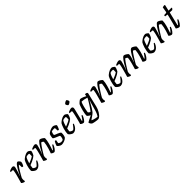

<svg xmlns="http://www.w3.org/2000/svg" viewBox="521 -2745 4958 4958"><g transform="rotate(-45 2999.5 -266.0)"><path d="M130 0Q121 0 107 -5Q93 -10 79 -17.5Q65 -25 55 -33Q45 -41 43 -46Q48 -61 57 -94Q66 -127 79 -172Q92 -217 105 -267Q114 -298 120.5 -329.5Q127 -361 131 -384Q135 -407 135 -414Q135 -425 127.5 -429Q120 -433 107 -433H53Q53 -441 55 -450Q57 -459 59 -465Q75 -473 96 -481Q117 -489 137.5 -494.5Q158 -500 171 -500Q197 -500 211 -487Q225 -474 225 -451Q225 -442 218.5 -418Q212 -394 203 -362Q194 -330 183.5 -297Q173 -264 163 -237.5Q153 -211 147 -199L150 -196Q167 -230 187.5 -271Q208 -312 231.5 -352.5Q255 -393 278 -426.5Q301 -460 323 -480Q345 -500 363 -500Q374 -500 385.5 -491Q397 -482 407.5 -470Q418 -458 425 -446Q432 -434 432 -428Q429 -394 416 -363Q403 -332 388 -309Q374 -309 362.5 -312Q351 -315 346 -319Q346 -329 345.5 -348Q345 -367 343.5 -387Q342 -407 339 -418Q331 -416 313.5 -395Q296 -374 274 -340.5Q252 -307 229 -268Q206 -229 185 -192Q164 -155 150 -127Q146 -113 143.5 -98Q141 -83 141 -67Q141 -53 143 -39.5Q145 -26 148 -15Q147 -12 142.5 -7.5Q138 -3 130 0Z M566 0Q556 0 539.5 -7Q523 -14 505 -26Q487 -38 471.5 -53Q456 -68 447 -84Q447 -129 455.5 -177Q464 -225 477.5 -268.5Q491 -312 505.5 -346Q520 -380 531 -397Q540 -408 560 -425Q580 -442 607 -459.5Q634 -477 665 -488.5Q696 -500 729 -500Q744 -500 764 -489Q784 -478 799 -464Q814 -450 815 -441Q812 -419 804.5 -396Q797 -373 787 -353Q777 -333 768 -320Q750 -302 713.5 -279.5Q677 -257 631.5 -236Q586 -215 540 -199Q534 -167 531 -144Q528 -121 527 -105Q534 -94 549 -84Q564 -74 581.5 -67Q599 -60 611 -60Q620 -60 630 -67Q640 -74 653.5 -88Q667 -102 684 -124Q701 -146 725 -177Q733 -177 739.5 -172.5Q746 -168 748 -163Q739 -138 723.5 -109.5Q708 -81 685.5 -56Q663 -31 633.5 -15.5Q604 0 566 0ZM551 -253Q585 -266 618 -280Q651 -294 680 -308.5Q709 -323 727 -337Q729 -348 729.5 -360Q730 -372 730 -382Q731 -396 730.5 -409Q730 -422 726 -433Q717 -435 707.5 -436Q698 -437 688 -437Q670 -437 652.5 -433Q635 -429 619 -422Q597 -390 580 -344.5Q563 -299 551 -253Z M939 0Q930 0 916 -5Q902 -10 888 -17.5Q874 -25 864 -33Q854 -41 852 -46Q857 -61 866 -94Q875 -127 888 -172Q901 -217 914 -267Q923 -298 929.5 -329.5Q936 -361 940 -384Q944 -407 944 -414Q944 -425 936.5 -429Q929 -433 916 -433H862Q862 -441 864 -450Q866 -459 868 -465Q884 -473 905 -481Q926 -489 946.5 -494.5Q967 -500 980 -500Q1006 -500 1020 -487Q1034 -474 1034 -451Q1034 -442 1027.5 -418Q1021 -394 1012 -362Q1003 -330 992.5 -297Q982 -264 972 -237.5Q962 -211 956 -199L960 -195Q977 -229 998.5 -269.5Q1020 -310 1044 -350.5Q1068 -391 1092.5 -425Q1117 -459 1139.5 -479.5Q1162 -500 1180 -500Q1195 -500 1214 -491Q1233 -482 1252 -469.5Q1271 -457 1284.5 -444.5Q1298 -432 1299 -426Q1299 -389 1291 -343.5Q1283 -298 1270.5 -252.5Q1258 -207 1245.5 -167.5Q1233 -128 1223.5 -101.5Q1214 -75 1212 -70L1224 -63Q1234 -72 1250 -92Q1266 -112 1283 -135.5Q1300 -159 1310 -176Q1320 -176 1326.5 -171.5Q1333 -167 1335 -163Q1329 -142 1315.5 -114.5Q1302 -87 1283.5 -60.5Q1265 -34 1246 -17Q1227 0 1212 0Q1197 0 1178.5 -8Q1160 -16 1145 -26.5Q1130 -37 1127 -45Q1132 -57 1144.5 -93Q1157 -129 1172 -178.5Q1187 -228 1198 -281Q1209 -334 1213 -380Q1207 -390 1196 -398.5Q1185 -407 1174 -412.5Q1163 -418 1157 -418Q1151 -418 1133.5 -397.5Q1116 -377 1092.5 -343.5Q1069 -310 1044 -271Q1019 -232 996.5 -194.5Q974 -157 959 -130Q954 -116 951.5 -100Q949 -84 949 -69Q949 -56 951 -43Q953 -30 957 -15Q956 -12 951.5 -7.5Q947 -3 939 0Z M1491 0Q1474 0 1454 -8Q1434 -16 1416 -28Q1398 -40 1385 -53Q1372 -66 1369 -75Q1375 -100 1386.5 -125.5Q1398 -151 1409.5 -170.5Q1421 -190 1427 -197Q1434 -197 1441.5 -195.5Q1449 -194 1455.5 -191.5Q1462 -189 1465 -186Q1462 -170 1457.5 -146.5Q1453 -123 1448 -95Q1463 -82 1484.5 -71Q1506 -60 1532 -60Q1546 -60 1562 -63.5Q1578 -67 1589 -72Q1597 -79 1603 -94Q1609 -109 1613.5 -127.5Q1618 -146 1619.5 -163.5Q1621 -181 1618 -192Q1616 -198 1597.5 -206Q1579 -214 1553.5 -224.5Q1528 -235 1502 -246Q1476 -257 1457.5 -268.5Q1439 -280 1436 -290Q1436 -303 1439 -327.5Q1442 -352 1449 -378Q1456 -404 1467 -420Q1475 -428 1492.5 -441.5Q1510 -455 1536 -468Q1562 -481 1593.5 -490.5Q1625 -500 1658 -500Q1668 -500 1683.5 -494Q1699 -488 1715.5 -478.5Q1732 -469 1742.5 -459.5Q1753 -450 1753 -444Q1753 -436 1745.5 -412Q1738 -388 1727.5 -363.5Q1717 -339 1707 -326Q1699 -326 1691 -327.5Q1683 -329 1676.5 -332Q1670 -335 1668 -337Q1668 -350 1667 -367Q1666 -384 1665.5 -401Q1665 -418 1664 -430Q1654 -434 1641.5 -435Q1629 -436 1619 -436Q1596 -436 1574.5 -432Q1553 -428 1546 -424Q1536 -409 1528 -380.5Q1520 -352 1519 -322Q1529 -313 1554.5 -303Q1580 -293 1610.5 -281Q1641 -269 1666 -255Q1691 -241 1699 -226Q1702 -203 1699 -173Q1696 -143 1689 -116.5Q1682 -90 1672 -75Q1659 -60 1637.5 -46Q1616 -32 1590 -22Q1564 -12 1538.5 -6Q1513 0 1491 0Z M1907 0Q1897 0 1880.5 -7Q1864 -14 1846 -26Q1828 -38 1812.5 -53Q1797 -68 1788 -84Q1788 -129 1796.5 -177Q1805 -225 1818.5 -268.5Q1832 -312 1846.5 -346Q1861 -380 1872 -397Q1881 -408 1901 -425Q1921 -442 1948 -459.5Q1975 -477 2006 -488.5Q2037 -500 2070 -500Q2085 -500 2105 -489Q2125 -478 2140 -464Q2155 -450 2156 -441Q2153 -419 2145.5 -396Q2138 -373 2128 -353Q2118 -333 2109 -320Q2091 -302 2054.5 -279.5Q2018 -257 1972.5 -236Q1927 -215 1881 -199Q1875 -167 1872 -144Q1869 -121 1868 -105Q1875 -94 1890 -84Q1905 -74 1922.5 -67Q1940 -60 1952 -60Q1961 -60 1971 -67Q1981 -74 1994.5 -88Q2008 -102 2025 -124Q2042 -146 2066 -177Q2074 -177 2080.5 -172.5Q2087 -168 2089 -163Q2080 -138 2064.5 -109.5Q2049 -81 2026.5 -56Q2004 -31 1974.5 -15.5Q1945 0 1907 0ZM1892 -253Q1926 -266 1959 -280Q1992 -294 2021 -308.5Q2050 -323 2068 -337Q2070 -348 2070.5 -360Q2071 -372 2071 -382Q2072 -396 2071.5 -409Q2071 -422 2067 -433Q2058 -435 2048.5 -436Q2039 -437 2029 -437Q2011 -437 1993.5 -433Q1976 -429 1960 -422Q1938 -390 1921 -344.5Q1904 -299 1892 -253Z M2286 0Q2272 0 2252 -8Q2232 -16 2216.5 -26.5Q2201 -37 2198 -44Q2202 -53 2209.5 -80.5Q2217 -108 2227 -146Q2237 -184 2247 -225Q2257 -266 2266 -305Q2275 -344 2280.5 -372.5Q2286 -401 2286 -414Q2286 -425 2279 -429Q2272 -433 2259 -433H2204Q2204 -443 2206.5 -452Q2209 -461 2211 -465Q2227 -472 2247.5 -480.5Q2268 -489 2288.5 -494.5Q2309 -500 2322 -500Q2348 -500 2361.5 -487Q2375 -474 2375 -451Q2375 -443 2371.5 -423.5Q2368 -404 2360.5 -374Q2353 -344 2342.5 -301Q2332 -258 2318 -200.5Q2304 -143 2287 -70L2298 -63Q2308 -73 2323 -92.5Q2338 -112 2354 -135.5Q2370 -159 2380 -176Q2388 -176 2395 -172Q2402 -168 2405 -163Q2399 -142 2385.5 -114.5Q2372 -87 2354.5 -60.5Q2337 -34 2319.5 -17Q2302 0 2286 0ZM2334 -603Q2326 -603 2315 -615.5Q2304 -628 2296 -644Q2288 -660 2288 -672Q2288 -680 2298.5 -690.5Q2309 -701 2324 -710.5Q2339 -720 2353.5 -726Q2368 -732 2376 -732Q2385 -732 2395 -719.5Q2405 -707 2412 -690.5Q2419 -674 2419 -662Q2419 -654 2409.5 -643.5Q2400 -633 2385 -623.5Q2370 -614 2356.5 -608.5Q2343 -603 2334 -603Z M2610 200Q2600 200 2577 197.5Q2554 195 2526.5 190.5Q2499 186 2473 180Q2447 174 2429 167Q2402 146 2389.5 123.5Q2377 101 2375 88Q2377 81 2394.5 70.5Q2412 60 2438.5 47Q2465 34 2495 19.5Q2525 5 2554 -10Q2534 -19 2515 -31.5Q2496 -44 2483 -56.5Q2470 -69 2468 -75Q2467 -112 2474.5 -156.5Q2482 -201 2493.5 -245.5Q2505 -290 2517 -327.5Q2529 -365 2538.5 -389Q2548 -413 2551 -417Q2557 -425 2570.5 -438.5Q2584 -452 2601 -466Q2618 -480 2632.5 -490Q2647 -500 2656 -500Q2674 -500 2701.5 -491.5Q2729 -483 2760 -469.5Q2791 -456 2820 -439L2831 -500Q2839 -500 2851.5 -499Q2864 -498 2876.5 -494.5Q2889 -491 2897 -482.5Q2905 -474 2905 -460Q2905 -459 2904.5 -455Q2904 -451 2903 -445L2814 -72Q2805 -33 2789 5.5Q2773 44 2752 79Q2731 114 2707 141.5Q2683 169 2658.5 184.5Q2634 200 2610 200ZM2649 142Q2670 116 2691 69Q2712 22 2730 -44L2784 -233Q2791 -256 2797.5 -275.5Q2804 -295 2808 -301L2803 -304Q2781 -262 2753 -211Q2725 -160 2696 -113Q2667 -66 2639 -32Q2627 -18 2603.5 0.5Q2580 19 2554 36.5Q2528 54 2506 69.5Q2484 85 2472 94Q2486 103 2517.5 114Q2549 125 2585.5 133Q2622 141 2649 142ZM2607 -76Q2611 -76 2625.5 -94Q2640 -112 2660.5 -141.5Q2681 -171 2704 -206.5Q2727 -242 2749 -277.5Q2771 -313 2788.5 -343.5Q2806 -374 2814 -392Q2767 -408 2721 -416.5Q2675 -425 2636 -427Q2625 -415 2613 -383.5Q2601 -352 2590.5 -311.5Q2580 -271 2571 -230Q2562 -189 2557 -157.5Q2552 -126 2552 -115Q2561 -102 2580 -89Q2599 -76 2607 -76Z M3059 0Q3050 0 3036 -5Q3022 -10 3008 -17.5Q2994 -25 2984 -33Q2974 -41 2972 -46Q2977 -61 2986 -94Q2995 -127 3008 -172Q3021 -217 3034 -267Q3043 -298 3049.5 -329.5Q3056 -361 3060 -384Q3064 -407 3064 -414Q3064 -425 3056.5 -429Q3049 -433 3036 -433H2982Q2982 -441 2984 -450Q2986 -459 2988 -465Q3004 -473 3025 -481Q3046 -489 3066.5 -494.5Q3087 -500 3100 -500Q3126 -500 3140 -487Q3154 -474 3154 -451Q3154 -442 3147.5 -418Q3141 -394 3132 -362Q3123 -330 3112.5 -297Q3102 -264 3092 -237.5Q3082 -211 3076 -199L3080 -195Q3097 -229 3118.5 -269.5Q3140 -310 3164 -350.5Q3188 -391 3212.5 -425Q3237 -459 3259.5 -479.5Q3282 -500 3300 -500Q3315 -500 3334 -491Q3353 -482 3372 -469.5Q3391 -457 3404.5 -444.5Q3418 -432 3419 -426Q3419 -389 3411 -343.5Q3403 -298 3390.5 -252.5Q3378 -207 3365.5 -167.5Q3353 -128 3343.5 -101.5Q3334 -75 3332 -70L3344 -63Q3354 -72 3370 -92Q3386 -112 3403 -135.5Q3420 -159 3430 -176Q3440 -176 3446.5 -171.5Q3453 -167 3455 -163Q3449 -142 3435.5 -114.5Q3422 -87 3403.5 -60.5Q3385 -34 3366 -17Q3347 0 3332 0Q3317 0 3298.5 -8Q3280 -16 3265 -26.5Q3250 -37 3247 -45Q3252 -57 3264.5 -93Q3277 -129 3292 -178.5Q3307 -228 3318 -281Q3329 -334 3333 -380Q3327 -390 3316 -398.5Q3305 -407 3294 -412.5Q3283 -418 3277 -418Q3271 -418 3253.5 -397.5Q3236 -377 3212.5 -343.5Q3189 -310 3164 -271Q3139 -232 3116.5 -194.5Q3094 -157 3079 -130Q3074 -116 3071.5 -100Q3069 -84 3069 -69Q3069 -56 3071 -43Q3073 -30 3077 -15Q3076 -12 3071.5 -7.5Q3067 -3 3059 0Z M3633 0Q3623 0 3606.5 -7Q3590 -14 3572 -26Q3554 -38 3538.5 -53Q3523 -68 3514 -84Q3514 -129 3522.5 -177Q3531 -225 3544.5 -268.5Q3558 -312 3572.5 -346Q3587 -380 3598 -397Q3607 -408 3627 -425Q3647 -442 3674 -459.5Q3701 -477 3732 -488.5Q3763 -500 3796 -500Q3811 -500 3831 -489Q3851 -478 3866 -464Q3881 -450 3882 -441Q3879 -419 3871.5 -396Q3864 -373 3854 -353Q3844 -333 3835 -320Q3817 -302 3780.5 -279.5Q3744 -257 3698.5 -236Q3653 -215 3607 -199Q3601 -167 3598 -144Q3595 -121 3594 -105Q3601 -94 3616 -84Q3631 -74 3648.5 -67Q3666 -60 3678 -60Q3687 -60 3697 -67Q3707 -74 3720.5 -88Q3734 -102 3751 -124Q3768 -146 3792 -177Q3800 -177 3806.5 -172.5Q3813 -168 3815 -163Q3806 -138 3790.5 -109.5Q3775 -81 3752.5 -56Q3730 -31 3700.5 -15.5Q3671 0 3633 0ZM3618 -253Q3652 -266 3685 -280Q3718 -294 3747 -308.5Q3776 -323 3794 -337Q3796 -348 3796.5 -360Q3797 -372 3797 -382Q3798 -396 3797.5 -409Q3797 -422 3793 -433Q3784 -435 3774.5 -436Q3765 -437 3755 -437Q3737 -437 3719.5 -433Q3702 -429 3686 -422Q3664 -390 3647 -344.5Q3630 -299 3618 -253Z M4006 0Q3997 0 3983 -5Q3969 -10 3955 -17.5Q3941 -25 3931 -33Q3921 -41 3919 -46Q3924 -61 3933 -94Q3942 -127 3955 -172Q3968 -217 3981 -267Q3990 -298 3996.5 -329.5Q4003 -361 4007 -384Q4011 -407 4011 -414Q4011 -425 4003.5 -429Q3996 -433 3983 -433H3929Q3929 -441 3931 -450Q3933 -459 3935 -465Q3951 -473 3972 -481Q3993 -489 4013.5 -494.5Q4034 -500 4047 -500Q4073 -500 4087 -487Q4101 -474 4101 -451Q4101 -442 4094.5 -418Q4088 -394 4079 -362Q4070 -330 4059.5 -297Q4049 -264 4039 -237.5Q4029 -211 4023 -199L4027 -195Q4044 -229 4065.5 -269.5Q4087 -310 4111 -350.5Q4135 -391 4159.5 -425Q4184 -459 4206.5 -479.5Q4229 -500 4247 -500Q4262 -500 4281 -491Q4300 -482 4319 -469.5Q4338 -457 4351.5 -444.5Q4365 -432 4366 -426Q4366 -393 4356.5 -350Q4347 -307 4333 -265.5Q4319 -224 4307 -195L4311 -192Q4327 -227 4348.5 -268Q4370 -309 4393.5 -350Q4417 -391 4440.5 -425Q4464 -459 4486.5 -479.5Q4509 -500 4527 -500Q4542 -500 4561 -491Q4580 -482 4599 -469.5Q4618 -457 4631.5 -444.5Q4645 -432 4646 -426Q4646 -389 4638 -343.5Q4630 -298 4617.5 -252.5Q4605 -207 4592.5 -167.5Q4580 -128 4570.5 -101.5Q4561 -75 4559 -70L4571 -63Q4581 -72 4597 -92Q4613 -112 4629.5 -135.5Q4646 -159 4657 -176Q4666 -176 4673 -171.5Q4680 -167 4682 -163Q4676 -142 4662.5 -114.5Q4649 -87 4630.5 -60.5Q4612 -34 4593 -17Q4574 0 4559 0Q4544 0 4525.5 -8Q4507 -16 4492 -26.5Q4477 -37 4474 -45Q4479 -58 4492 -94Q4505 -130 4519.5 -179.5Q4534 -229 4545 -281.5Q4556 -334 4560 -380Q4554 -390 4543 -398Q4532 -406 4521 -412Q4510 -418 4504 -418Q4499 -418 4484.5 -400.5Q4470 -383 4450 -354Q4430 -325 4408 -290Q4386 -255 4364.5 -220Q4343 -185 4326.5 -156Q4310 -127 4301 -109Q4299 -100 4297.5 -89Q4296 -78 4296 -67Q4296 -53 4298 -40Q4300 -27 4304 -15Q4303 -12 4298 -7.5Q4293 -3 4286 0Q4276 0 4262.5 -5Q4249 -10 4235.5 -17.5Q4222 -25 4212.5 -33Q4203 -41 4201 -46Q4203 -57 4210.5 -80.5Q4218 -104 4228.5 -139.5Q4239 -175 4251 -222Q4262 -261 4270 -302.5Q4278 -344 4280 -380Q4274 -390 4263 -398Q4252 -406 4241 -412Q4230 -418 4224 -418Q4218 -418 4200.5 -397.5Q4183 -377 4159.5 -343.5Q4136 -310 4111 -271Q4086 -232 4063.5 -194.5Q4041 -157 4026 -130Q4022 -117 4019 -101Q4016 -85 4016 -68Q4016 -56 4018 -42.5Q4020 -29 4024 -15Q4023 -12 4018.5 -7.5Q4014 -3 4006 0Z M4860 0Q4850 0 4833.5 -7Q4817 -14 4799 -26Q4781 -38 4765.5 -53Q4750 -68 4741 -84Q4741 -129 4749.5 -177Q4758 -225 4771.5 -268.5Q4785 -312 4799.5 -346Q4814 -380 4825 -397Q4834 -408 4854 -425Q4874 -442 4901 -459.5Q4928 -477 4959 -488.5Q4990 -500 5023 -500Q5038 -500 5058 -489Q5078 -478 5093 -464Q5108 -450 5109 -441Q5106 -419 5098.5 -396Q5091 -373 5081 -353Q5071 -333 5062 -320Q5044 -302 5007.5 -279.5Q4971 -257 4925.5 -236Q4880 -215 4834 -199Q4828 -167 4825 -144Q4822 -121 4821 -105Q4828 -94 4843 -84Q4858 -74 4875.5 -67Q4893 -60 4905 -60Q4914 -60 4924 -67Q4934 -74 4947.5 -88Q4961 -102 4978 -124Q4995 -146 5019 -177Q5027 -177 5033.5 -172.5Q5040 -168 5042 -163Q5033 -138 5017.5 -109.5Q5002 -81 4979.5 -56Q4957 -31 4927.5 -15.5Q4898 0 4860 0ZM4845 -253Q4879 -266 4912 -280Q4945 -294 4974 -308.5Q5003 -323 5021 -337Q5023 -348 5023.5 -360Q5024 -372 5024 -382Q5025 -396 5024.5 -409Q5024 -422 5020 -433Q5011 -435 5001.5 -436Q4992 -437 4982 -437Q4964 -437 4946.5 -433Q4929 -429 4913 -422Q4891 -390 4874 -344.5Q4857 -299 4845 -253Z M5233 0Q5224 0 5210 -5Q5196 -10 5182 -17.5Q5168 -25 5158 -33Q5148 -41 5146 -46Q5151 -61 5160 -94Q5169 -127 5182 -172Q5195 -217 5208 -267Q5217 -298 5223.5 -329.5Q5230 -361 5234 -384Q5238 -407 5238 -414Q5238 -425 5230.5 -429Q5223 -433 5210 -433H5156Q5156 -441 5158 -450Q5160 -459 5162 -465Q5178 -473 5199 -481Q5220 -489 5240.5 -494.5Q5261 -500 5274 -500Q5300 -500 5314 -487Q5328 -474 5328 -451Q5328 -442 5321.5 -418Q5315 -394 5306 -362Q5297 -330 5286.5 -297Q5276 -264 5266 -237.5Q5256 -211 5250 -199L5254 -195Q5271 -229 5292.5 -269.5Q5314 -310 5338 -350.5Q5362 -391 5386.5 -425Q5411 -459 5433.5 -479.5Q5456 -500 5474 -500Q5489 -500 5508 -491Q5527 -482 5546 -469.5Q5565 -457 5578.5 -444.5Q5592 -432 5593 -426Q5593 -389 5585 -343.5Q5577 -298 5564.5 -252.5Q5552 -207 5539.5 -167.5Q5527 -128 5517.5 -101.5Q5508 -75 5506 -70L5518 -63Q5528 -72 5544 -92Q5560 -112 5577 -135.5Q5594 -159 5604 -176Q5614 -176 5620.5 -171.5Q5627 -167 5629 -163Q5623 -142 5609.5 -114.5Q5596 -87 5577.5 -60.5Q5559 -34 5540 -17Q5521 0 5506 0Q5491 0 5472.5 -8Q5454 -16 5439 -26.5Q5424 -37 5421 -45Q5426 -57 5438.5 -93Q5451 -129 5466 -178.5Q5481 -228 5492 -281Q5503 -334 5507 -380Q5501 -390 5490 -398.5Q5479 -407 5468 -412.5Q5457 -418 5451 -418Q5445 -418 5427.5 -397.5Q5410 -377 5386.5 -343.5Q5363 -310 5338 -271Q5313 -232 5290.5 -194.5Q5268 -157 5253 -130Q5248 -116 5245.5 -100Q5243 -84 5243 -69Q5243 -56 5245 -43Q5247 -30 5251 -15Q5250 -12 5245.5 -7.5Q5241 -3 5233 0Z M5780 0Q5767 0 5746 -8Q5725 -16 5708.5 -26.5Q5692 -37 5689 -44Q5703 -92 5716.5 -140Q5730 -188 5742 -234Q5754 -280 5764 -320.5Q5774 -361 5782 -393Q5790 -425 5794 -447L5716 -458Q5716 -471 5717.5 -482.5Q5719 -494 5721 -498L5790 -501Q5801 -502 5806.5 -506.5Q5812 -511 5814 -524L5838 -665Q5849 -669 5869 -672.5Q5889 -676 5907 -678L5921 -662L5883 -500H5989L5999 -487Q5993 -475 5982.5 -462Q5972 -449 5961 -442L5872 -445L5781 -70L5792 -63Q5801 -72 5817 -92Q5833 -112 5850 -135Q5867 -158 5877 -176Q5886 -176 5893 -171.5Q5900 -167 5902 -163Q5896 -142 5882.5 -114.5Q5869 -87 5851 -60.5Q5833 -34 5814.5 -17Q5796 0 5780 0Z"/></g></svg>

Font: Texturina Medium 12pt
Style: Italic
Weight: 400
Italic angle: -11°
Version: Version 1.002